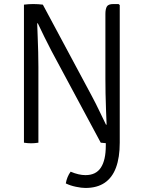

<svg xmlns="http://www.w3.org/2000/svg" viewBox="-20 -706 712 950"><path d="M329.5 143.5Q369.5 160.5 403 160.5Q455 160.5 479.2 123.2Q503.5 86 503.5 14.5V-15.5H572.5V0Q572.5 73 554 123Q535.5 173 497.8 198.5Q460 224 402.5 224Q383.5 224 355.8 218.2Q328 212.5 305.5 201.5Q311.5 168 329.5 143.5ZM98.5 -683Q108 -684.5 121.2 -685.2Q134.5 -686 144.5 -686Q156 -686 169 -685.2Q182 -684.5 192 -683L171 -591L164 -590.5Q165 -560 166.5 -523.2Q168 -486.5 169 -448.2Q170 -410 170 -375V0Q161 1.5 152 2.2Q143 3 134 3Q125 3 116 2.2Q107 1.5 98.5 0ZM235 -453.5Q216 -489.5 199.5 -523.5Q183 -557.5 167 -591L129 -636L192 -683L435 -229.5Q454.5 -193 471.5 -157.2Q488.5 -121.5 504.5 -89L533 -60L478.5 0ZM572.5 -681V0Q566.5 1 558.2 1.8Q550 2.5 541.5 2.8Q533 3 526 3Q515 3 501.5 2.2Q488 1.5 478.5 0L500.5 -89H507.5Q506 -125.5 504.5 -165Q503 -204.5 502.2 -243.5Q501.5 -282.5 501.5 -317V-636.5Q501.5 -661.5 508.8 -673.8Q516 -686 541 -686H566.5Z"/></svg>

Font: Signika Light
Style: Regular
Weight: 300
Designer: Anna Giedry
Foundry: Anna Giedry
Version: Version 2.000